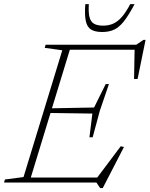

<svg xmlns="http://www.w3.org/2000/svg" viewBox="-47 -904 741 951"><path d="M261.5 -655 174.5 -667 179 -682.5H306.5L98 0H-27L-22.5 -15L69.5 -27ZM620 -671.5 639 -657.5H264L272 -682.5H628L663.5 -706.5H674L634.5 -513L617 -512.5ZM449 27.5 430.5 0H63.5L71.5 -24.5H462.5L425.5 -12.5L551 -179.5L567 -176L462 27.5ZM412 -224H396L410.5 -341.5L193.5 -344.5L201 -367.5L419 -371.5L476.5 -487.5H492.5L447.5 -355.5ZM463 -777Q492.5 -777 515 -787.5Q537.5 -798 557.5 -821.2Q577.5 -844.5 598 -883.5H619.5Q590.5 -828.5 566.8 -798.5Q543 -768.5 518 -757Q493 -745.5 459 -745.5Q424.5 -745.5 404.8 -757.2Q385 -769 378.2 -799Q371.5 -829 375.5 -883.5H393Q390.5 -844 396 -820.5Q401.5 -797 417.8 -787Q434 -777 463 -777Z"/></svg>

Font: Newsreader ExtraLight
Style: Italic
Weight: 250
Italic angle: -17°
Designer: Hugues Gentile
Foundry: Production Type
Version: Version 1.003